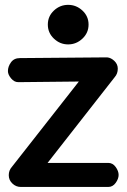

<svg xmlns="http://www.w3.org/2000/svg" viewBox="-20 -758 514 780"><path d="M415.5 -524.9Q431.2 -523.4 444.8 -510.3Q458.5 -497.1 458.5 -479Q458.5 -458.5 445.8 -444.3L173.3 -96.2H419.9Q438 -96.2 450 -79.6Q461.9 -63 461.9 -47.4Q461.9 -31.7 450 -15.1Q438 1.5 419.9 1.5H64.5Q44.9 1.5 30.3 -12.5Q15.6 -26.4 15.6 -46.4Q15.6 -65.9 28.3 -80.1L300.3 -426.8L62 -424.3H53.7Q37.6 -424.3 24.9 -439.7Q12.2 -455.1 12.2 -469.2Q12.2 -487.8 24.7 -504.9Q37.1 -522 61 -522L409.2 -524.9ZM256.8 -577.6Q223.6 -577.6 199 -601.1Q174.3 -624.5 174.3 -658.2Q174.3 -691.9 199 -715.1Q223.6 -738.3 256.8 -738.3Q290 -738.3 314.9 -715.1Q339.8 -691.9 339.8 -658.2Q339.8 -624.5 314.9 -601.1Q290 -577.6 256.8 -577.6Z"/></svg>

Font: Manjari
Style: Bold
Weight: 700
Designer: Santhosh Thottingal <santhosh.thottingal@gmail.com>
Version: Version 2.000